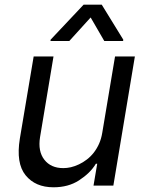

<svg xmlns="http://www.w3.org/2000/svg" viewBox="-20 -784 621 811"><path d="M63.9 -198.9 122.2 -545.5H206L149.1 -204.5Q139.6 -144.9 167.3 -109.4Q195 -73.9 247.2 -73.9Q263.1 -73.9 279.3 -77.6Q295.5 -81.3 313.6 -89.8Q331 -98 346.9 -110.3Q362.9 -122.5 375.9 -139Q388.8 -155.5 398.3 -176.5Q407.7 -197.4 411.9 -223L465.9 -545.5H549.7L458.8 0H375L390.6 -92.3H384.9Q372.5 -71.7 354.8 -54.5Q337 -37.3 313.6 -22Q268.5 7.1 206 7.1Q129.3 7.1 88.1 -43.7Q46.9 -94.5 63.9 -198.9ZM193.2 -610.8 193.9 -616.5 333.1 -764.2H409.8L500.7 -616.5L500 -610.8H420.5L362.9 -710.2L272.7 -610.8Z"/></svg>

Font: Inter P
Style: Italic
Weight: 400
Italic angle: -9.40001°
Designer: Rasmus Andersson
Foundry: rsms
Version: Version 3.018;git-588b23468